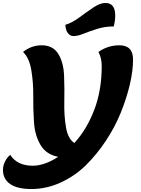

<svg xmlns="http://www.w3.org/2000/svg" viewBox="-90 -1031 951 1293"><path d="M406 -788Q382 -788 367 -808Q352 -828 350 -864Q393 -876 444 -913.5Q495 -951 539.5 -981Q584 -1011 620 -1011Q686 -1011 686 -926Q686 -893 676 -853Q617 -853 564.5 -836.5Q512 -820 472.5 -804Q433 -788 406 -788ZM121 242Q27 242 -21.5 208.5Q-70 175 -70 113Q-70 84 -55.5 55.5Q-41 27 -21 12Q26 85 130 85Q210 85 302 25Q222 10 183.5 -54Q145 -118 139 -206Q133 -294 134 -384Q135 -474 121 -558Q107 -642 65 -681Q122 -726 190 -726Q267 -726 302.5 -668Q338 -610 341.5 -522Q345 -434 343 -343Q341 -252 354.5 -173.5Q368 -95 411 -68Q494 -159 544.5 -290.5Q595 -422 595 -587Q595 -640 573 -681Q636 -726 714 -726Q806 -726 806 -630Q806 -555 784.5 -462.5Q763 -370 723.5 -272.5Q684 -175 623 -83Q562 9 488.5 81.5Q415 154 319 198Q223 242 121 242Z"/></svg>

Font: Lemonada
Style: Bold
Weight: 700
Designer: Mohamed Gaber (Arabic), Eduardo Tunni (Latin)
Foundry: Kief Type Foundry
Version: Version 4.004